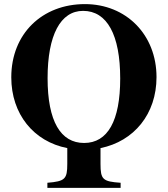

<svg xmlns="http://www.w3.org/2000/svg" viewBox="-20 -711 818 936"><path d="M308 88C308 162 297 173 211 180V205H568V180C481 174 470 164 470 88V11C633 -22 743 -155 743 -335C743 -542 595 -691 394 -691C186 -691 35 -547 35 -334C35 -155 144 -21 308 11ZM385 -658C502 -658 566 -541 566 -328C566 -122 505 -14 390 -14C276 -14 212 -119 212 -330C212 -540 275 -658 385 -658Z"/></svg>

Font: XITS Math
Style: Bold
Weight: 700
Designer: MicroPress Inc., with final additions and corrections provided by Coen Hoffman, Elsevier (retired)
Version: Version 1.105